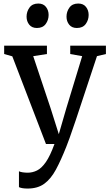

<svg xmlns="http://www.w3.org/2000/svg" viewBox="-20 -813 622 1084"><path d="M136 251.5Q103 251.5 87 243.5V154Q93.5 157.5 107.5 159.8Q121.5 162 136.5 162Q163.5 162 189 149.5Q214.5 137 238.8 102.2Q263 67.5 287.5 0H239.5L49.5 -495L3.5 -508V-555H245V-508L167.5 -496L266 -201L312 -55.5L354.5 -202L444 -496L376.5 -508V-555H578V-508L527.5 -496Q450 -259.5 407.8 -134.8Q365.5 -10 354.5 15Q324 92 295.5 144.8Q267 197.5 229.8 224.5Q192.5 251.5 136 251.5ZM188 -655Q160 -655 145 -673.8Q130 -692.5 130 -719Q130 -747.5 146.5 -770.2Q163 -793 195.5 -793H196.5Q224.5 -793 239.5 -774Q254.5 -755 254.5 -728.5Q254.5 -700 238 -677.5Q221.5 -655 189 -655ZM413.5 -655Q385.5 -655 370.5 -673.8Q355.5 -692.5 355.5 -719Q355.5 -747.5 372 -770.2Q388.5 -793 421 -793H422Q450.5 -793 465.5 -774Q480.5 -755 480.5 -728.5Q480.5 -700 464 -677.5Q447.5 -655 414.5 -655Z"/></svg>

Font: Merriweather
Style: Regular
Weight: 400
Designer: Eben Sorkin
Foundry: Eben Sorkin
Version: Version 2.100; ttfautohint (v1.7.19-72a1) -l 8 -r 50 -G 200 